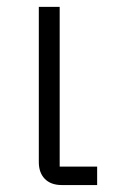

<svg xmlns="http://www.w3.org/2000/svg" viewBox="-20 -533 326 553"><path d="M158.2 0Q126.5 0 109.1 -17.8Q91.8 -35.6 91.8 -65.9V-513.2H151.9V-53.2H259.8V0Z"/></svg>

Font: Anuphan Light
Style: Regular
Weight: 300
Designer: Mike Abbink, Paul van der Laan, Pieter van Rosmalen, Mint Tantisuwanna
Foundry: Bold Monday; Cadson Demak
Version: Version 3.002;hotconv 1.0.109;makeotfexe 2.5.65596